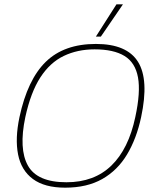

<svg xmlns="http://www.w3.org/2000/svg" viewBox="-20 -857 722 887"><path d="M423 -688 518 -837H548L446 -688ZM281 10Q186 10 132 -30Q78 -70 63.5 -143.5Q49 -217 70 -316Q107 -489 191.5 -571.5Q276 -654 423 -654Q566 -654 617.5 -571.5Q669 -489 632 -316Q611 -217 567 -143.5Q523 -70 452.5 -30Q382 10 281 10ZM287 -15Q415 -15 494.5 -92Q574 -169 605 -316Q630 -431 617.5 -499.5Q605 -568 555 -598.5Q505 -629 417 -629Q338 -629 274.5 -598.5Q211 -568 166.5 -499.5Q122 -431 97 -316Q66 -169 109 -92Q152 -15 287 -15Z"/></svg>

Font: Kanit Thin
Style: Italic
Weight: 250
Italic angle: -12°
Designer: Katatrad Team
Foundry: CadsonDemak
Version: Version 2.000; ttfautohint (v1.8.3)